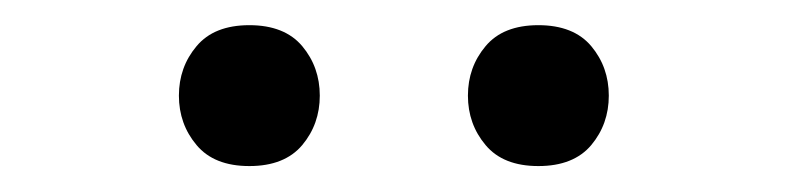

<svg xmlns="http://www.w3.org/2000/svg" viewBox="-20 -757 620 151"><path d="M120.7 -681.8Q120.7 -704.2 134.6 -720.7Q148.4 -737.2 176.1 -737.2Q203.8 -737.2 217.7 -720.7Q231.5 -704.2 231.5 -681.8Q231.5 -659.4 217.7 -642.9Q203.8 -626.4 176.1 -626.4Q148.4 -626.4 134.6 -642.9Q120.7 -659.4 120.7 -681.8ZM348 -681.8Q348 -704.2 361.9 -720.7Q375.7 -737.2 403.4 -737.2Q431.1 -737.2 445 -720.7Q458.8 -704.2 458.8 -681.8Q458.8 -659.4 445 -642.9Q431.1 -626.4 403.4 -626.4Q375.7 -626.4 361.9 -642.9Q348 -659.4 348 -681.8Z"/></svg>

Font: Inter UI
Style: Regular
Weight: 400
Designer: Rasmus Andersson
Foundry: rsms
Version: Version 2.2